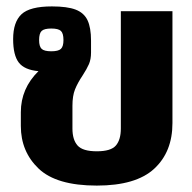

<svg xmlns="http://www.w3.org/2000/svg" viewBox="-20 -564 599 599"><path d="M45 -171V-214Q45 -288 100 -342Q56 -346 38.5 -369Q21 -392 21 -442Q21 -495 47 -519.5Q73 -544 142 -544Q190 -544 216 -534Q242 -524 253 -501Q264 -478 264 -437V-400Q264 -379 257.5 -364Q251 -349 238 -329Q222 -305 214 -285Q206 -265 206 -234V-163Q206 -128 222 -110Q238 -92 282 -92Q326 -92 341.5 -110Q357 -128 357 -163V-529H518V-180Q518 -90 461 -37.5Q404 15 282 15Q156 15 100.5 -38Q45 -91 45 -171ZM178 -439Q178 -460 170 -467.5Q162 -475 140 -475Q118 -475 110 -467.5Q102 -460 102 -439Q102 -419 110 -411.5Q118 -404 140 -404Q162 -404 170 -411.5Q178 -419 178 -439Z"/></svg>

Font: Pridi SemiBold
Style: Regular
Weight: 600
Designer: Katatrad Team
Foundry: CadsonDemak
Version: Version 1.001